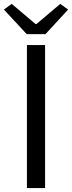

<svg xmlns="http://www.w3.org/2000/svg" viewBox="-38 -964 369 984"><path d="M100 0H193V-733H100ZM99 -789H195L311 -915L271 -944L149 -841H144L22 -944L-18 -915Z"/></svg>

Font: Noto Sans CJK KR Regular
Style: Regular
Weight: 400
Designer: Ryoko NISHIZUKA (kana & ideographs); Paul D. Hunt (Latin, Greek & Cyrillic); Wenlong ZHANG (bopomofo); Sandoll Communica
Foundry: Adobe Systems Incorporated
Version: Version 1.004;PS 1.004;hotconv 1.0.82;makeotf.lib2.5.63406